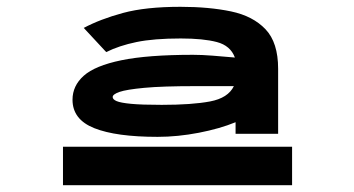

<svg xmlns="http://www.w3.org/2000/svg" viewBox="-20 -660 1040 564"><path d="M443 -258Q321 -258 257 -283.5Q193 -309 193 -367Q193 -408 226 -437.5Q259 -467 336.5 -483Q414 -499 547 -499Q573 -499 604.5 -496.5Q636 -494 670 -491Q657 -526 617 -536.5Q577 -547 511 -547Q432 -547 381 -536.5Q330 -526 292 -507L226 -578Q275 -604 341.5 -622Q408 -640 510 -640Q594 -640 658.5 -626.5Q723 -613 760 -574Q797 -535 797 -458V-267H672V-301Q626 -282 564 -270Q502 -258 443 -258ZM311 -375Q311 -368 322.5 -363Q334 -358 365 -355Q396 -352 455 -352Q544 -352 597 -362Q650 -372 667 -407Q638 -407 609 -407Q580 -407 555 -407Q457 -407 404 -402Q351 -397 331 -390Q311 -383 311 -375ZM165 -229H838V-116H165Z"/></svg>

Font: Inconsolata UltraExpanded Black
Style: Regular
Weight: 900
Width: 9
Monospace: yes
Designer: Raph Levien, Cyreal, Brenton Simpson
Foundry: Raph Levien, Cyreal, Google
Version: Version 3.001; ttfautohint (v1.8.2.53-6de2)